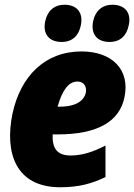

<svg xmlns="http://www.w3.org/2000/svg" viewBox="-20 -780 566 810"><path d="M442 -603C487 -603 514 -629 523 -673C535 -725 508 -760 454 -760C411 -760 382 -734 373 -691C362 -638 388 -603 442 -603ZM240 -603C285 -603 312 -629 321 -673C332 -725 306 -760 252 -760C209 -760 180 -734 171 -691C159 -638 186 -603 240 -603ZM234 10C316 10 371 -7 425 -33V-166C373 -139 326 -124 278 -124C220 -124 200 -155 202 -213H223C393 -213 484 -268 505 -369C530 -487 452 -563 324 -563C169 -563 67 -458 33 -302C-2 -134 47 10 234 10ZM307 -436C334 -436 347 -415 342 -388C334 -356 302 -330 232 -330H223C243 -401 270 -436 307 -436Z"/></svg>

Font: Noto Sans SemiCondensed Black
Style: Italic
Weight: 900
Width: 4
Italic angle: -12°
Designer: Monotype Design Team
Foundry: Monotype Imaging Inc.
Version: Version 2.013